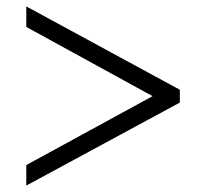

<svg xmlns="http://www.w3.org/2000/svg" viewBox="-20 -579 643 599"><path d="M62 -64 456 -279 62 -495V-559L541 -299V-259L62 0Z"/></svg>

Font: Sarabun Light
Style: Regular
Weight: 300
Designer: Suppakit Chalermlarp | Katatrad Co.,Ltd.
Foundry: Cadson Demak Co.,Ltd.
Version: Version 1.000; ttfautohint (v1.6)